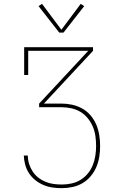

<svg xmlns="http://www.w3.org/2000/svg" viewBox="-20 -776 640 1001"><path d="M302 205Q278 205 253.5 201.5Q229 198 206.5 188.5Q184 179 164.5 163.5Q145 148 131.5 127.5Q118 107 111.5 83Q105 59 104 35H125Q125 57 131.5 78Q138 99 150 117.5Q162 136 179 149.5Q196 163 216.5 171.5Q237 180 258.5 183Q280 186 302 186Q328 186 353 180.5Q378 175 399.5 162Q421 149 437.5 129Q454 109 463.5 85.5Q473 62 477 36.5Q481 11 481 -15Q481 -40 477.5 -66Q474 -92 464 -115.5Q454 -139 437.5 -159.5Q421 -180 399 -193Q377 -206 351.5 -211.5Q326 -217 300 -217H184V-236L440 -511H127V-385H106V-530H465V-511L209 -236H300Q328 -236 356 -230Q384 -224 409 -210Q434 -196 452.5 -174Q471 -152 482 -126Q493 -100 497.5 -71.5Q502 -43 502 -15Q502 14 497.5 42Q493 70 482 95.5Q471 121 452.5 143Q434 165 410 179Q386 193 358 199Q330 205 302 205ZM289 -606 181 -744 199 -756 300 -621 401 -756 419 -744 311 -606Z"/></svg>

Font: Iosevka Slab Thin Extended
Style: Regular
Weight: 100
Width: 7
Monospace: yes
Designer: Belleve Invis
Foundry: Belleve Invis
Version: Version 11.1.1; ttfautohint (v1.8.3)